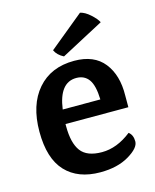

<svg xmlns="http://www.w3.org/2000/svg" viewBox="-112 -806 722 897"><g transform="rotate(-15 248.5 -357.5)"><path d="M162 -245V-234Q162 -153 191.5 -113.5Q221 -74 293.5 -74Q366 -74 436 -129Q456 -114 456 -82.5Q456 -51 400.5 -18Q345 15 262 15Q154 15 94.5 -48.5Q35 -112 35 -241.5Q35 -371 99.5 -445.5Q164 -520 277 -520Q373 -520 420.5 -460Q468 -400 466 -302V-245ZM266 -440Q184 -440 167 -314H349Q347 -382 326 -411Q305 -440 266 -440ZM444 -662 237 -552Q206 -568 195 -593L362 -730Q385 -725 410 -702.5Q435 -680 444 -662Z"/></g></svg>

Font: Karma
Style: Bold
Weight: 700
Designer: Joana Correia
Foundry: Indian Type Foundry
Version: Version 1.202;PS 1.0;hotconv 1.0.78;makeotf.lib2.5.61930; tt